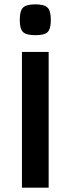

<svg xmlns="http://www.w3.org/2000/svg" viewBox="-20 -864 325 884"><path d="M81 -625H204V0H81ZM143 -702Q101 -702 86 -716.5Q71 -731 71 -772Q71 -814 86 -829Q101 -844 143 -844Q184 -844 199 -829Q214 -814 214 -772Q214 -731 199.5 -716.5Q185 -702 143 -702Z"/></svg>

Font: Changa Medium
Style: Regular
Weight: 500
Designer: Eduardo Rodriguez Tunni
Foundry: Eduardo Rodriguez Tunni
Version: Version 3.003